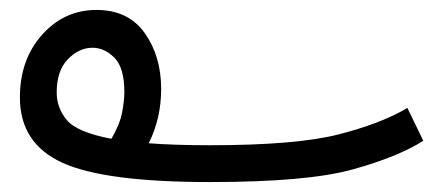

<svg xmlns="http://www.w3.org/2000/svg" viewBox="-20 -345 881 386"><path d="M402 21Q598 21 689.5 -4.5Q781 -30 831 -62L799 -128Q747 -97 661.5 -75Q576 -53 401 -53Q331 -53 279 -57Q304 -107 304 -166Q304 -232 271 -278.5Q238 -325 174 -325Q109 -325 64.5 -275Q20 -225 20 -149Q20 -57 105 -18Q190 21 402 21ZM94 -159Q94 -203 116.5 -226Q139 -249 166 -249Q190 -249 210 -229Q230 -209 230 -160Q230 -143 225.5 -119Q221 -95 204 -66Q135 -79 114.5 -103.5Q94 -128 94 -159Z"/></svg>

Font: Noto Sans Arabic Condensed
Style: Regular
Weight: 400
Width: 3
Designer: Nadine Chahine
Foundry: Monotype Imaging Inc.
Version: 1.001